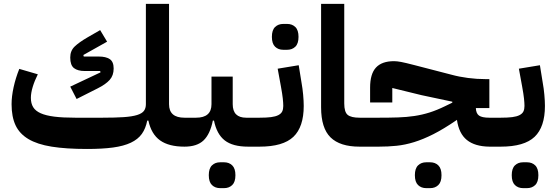

<svg xmlns="http://www.w3.org/2000/svg" viewBox="-20 -760 2874 995"><path d="M431 12Q322 12 247.5 0Q173 -12 127 -39.5Q81 -67 60.5 -111Q40 -155 40 -220Q40 -260 50.5 -308Q61 -356 80 -403L176 -375Q159 -341 149.5 -309.5Q140 -278 140 -253Q140 -224 152 -204.5Q164 -185 191 -173Q218 -161 262 -155.5Q306 -150 371 -150H511Q578 -150 621.5 -153Q665 -156 690.5 -164Q716 -172 726 -185.5Q736 -199 736 -220V-740H856V-220Q856 -150 936 -150H966V-30L936 0Q855 0 809.5 -32.5Q764 -65 749 -135H743Q735 -94 715 -66Q695 -38 658 -20.5Q621 -3 565.5 4.5Q510 12 431 12ZM344 -311 501 -385 499 -392H419Q383 -392 363.5 -407Q344 -422 344 -462Q344 -497 367 -519Q390 -541 433 -566L499 -604L535 -544L412 -475L414 -467H492Q529 -467 549 -453.5Q569 -440 569 -405Q569 -369 548.5 -346Q528 -323 486 -302L377 -247Z M936 -120 966 -150H996Q1076 -150 1076 -220V-363H1186V-220Q1186 -150 1256 -150H1296V-30L1266 0Q1186 0 1144.5 -32.5Q1103 -65 1089 -135H1083Q1069 -65 1035 -32.5Q1001 0 936 0ZM1121 215Q1095 215 1078.5 199Q1062 183 1062 148Q1062 113 1078.5 97Q1095 81 1121 81H1141Q1167 81 1183.5 97Q1200 113 1200 148Q1200 183 1183.5 199Q1167 215 1141 215Z M1266 -120 1296 -150H1325Q1361 -150 1384.5 -153Q1408 -156 1422.5 -163.5Q1437 -171 1442.5 -182.5Q1448 -194 1448 -211Q1448 -226 1445.5 -249.5Q1443 -273 1436 -311L1419 -404L1528 -422L1543 -329Q1548 -302 1551 -269Q1554 -236 1554 -211Q1554 -102 1500.5 -51Q1447 0 1325 0H1266ZM1448 -502Q1422 -502 1405.5 -518Q1389 -534 1389 -569Q1389 -604 1405.5 -620Q1422 -636 1448 -636H1468Q1494 -636 1510.5 -620Q1527 -604 1527 -569Q1527 -534 1510.5 -518Q1494 -502 1468 -502Z M1843 0Q1742 0 1693 -48Q1644 -96 1644 -204V-740H1764V-224Q1764 -179 1782 -164.5Q1800 -150 1844 -150H1874V-30L1844 0Z M1844 -120 1874 -150H1943Q1999 -150 2043.5 -151.5Q2088 -153 2128 -159Q2168 -165 2206 -177Q2244 -189 2287 -210L2324 -228V-233L2164 -267L2013 -304V-229H1898V-306Q1898 -377 1928.5 -410Q1959 -443 2022 -443Q2030 -443 2038.5 -442Q2047 -441 2058.5 -439Q2070 -437 2086 -433Q2102 -429 2126 -423L2319 -373Q2359 -362 2405 -356Q2451 -350 2496 -350H2516V-200H2446Q2447 -172 2462.5 -161Q2478 -150 2516 -150H2546V-30L2516 0Q2441 -1 2399.5 -34.5Q2358 -68 2348 -139L2344 -136Q2278 -91 2225.5 -64.5Q2173 -38 2126 -23.5Q2079 -9 2035 -4.5Q1991 0 1943 0H1844ZM2189 215Q2163 215 2146.5 199Q2130 183 2130 148Q2130 113 2146.5 97Q2163 81 2189 81H2209Q2235 81 2251.5 97Q2268 113 2268 148Q2268 183 2251.5 199Q2235 215 2209 215Z M2516 -120 2546 -150H2575Q2611 -150 2634.5 -153Q2658 -156 2672.5 -163.5Q2687 -171 2692.5 -182.5Q2698 -194 2698 -211Q2698 -226 2695.5 -249.5Q2693 -273 2686 -311L2669 -404L2778 -422L2793 -329Q2798 -302 2801 -269Q2804 -236 2804 -211Q2804 -102 2750.5 -51Q2697 0 2575 0H2516ZM2691 215Q2665 215 2648.5 199Q2632 183 2632 148Q2632 113 2648.5 97Q2665 81 2691 81H2711Q2737 81 2753.5 97Q2770 113 2770 148Q2770 183 2753.5 199Q2737 215 2711 215Z"/></svg>

Font: IBM Plex Sans Arabic
Style: Bold
Weight: 700
Designer: Mike Abbink, Paul van der Laan, Pieter van Rosmalen, Wael Morcos, Khajak Apelian
Foundry: Bold Monday
Version: Version 1.2